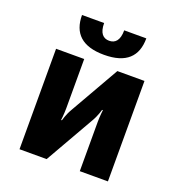

<svg xmlns="http://www.w3.org/2000/svg" viewBox="-126 -794 832 898"><g transform="rotate(20 290.0 -345.0)"><path d="M375 -500 235 -255C218 -226 210 -195 210 -195H206C206 -195 210 -225 210 -255V-500H70V0H205L345 -245C362 -274 370 -305 370 -305H374C374 -305 370 -275 370 -245V0H510V-500ZM290 -620C260 -620 240 -640 240 -690H130C130 -600 180 -550 290 -550C400 -550 450 -600 450 -690H340C340 -640 320 -620 290 -620Z"/></g></svg>

Font: Scada
Style: Bold
Weight: 700
Designer: Jovanny Lemonad
Foundry: Jovanny Lemonad
Version: Version 3.005